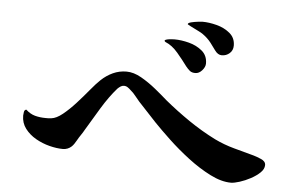

<svg xmlns="http://www.w3.org/2000/svg" viewBox="-46 -794 1091 720"><g transform="rotate(5 500.0 -434.0)"><path d="M969 -215Q969 -200 955 -186.5Q941 -173 920.5 -162Q900 -151 879.5 -144.5Q859 -138 847 -138Q811 -138 768.5 -159.5Q726 -181 684 -213Q642 -245 606 -279Q570 -313 546 -338L478 -411Q469 -421 461 -431.5Q453 -442 442 -451Q437 -456 430.5 -460.5Q424 -465 416 -465Q409 -465 403 -461Q397 -457 392 -452Q363 -419 335 -373Q307 -327 284 -288Q278 -277 271 -267Q264 -257 258 -246Q254 -239 250 -233Q246 -227 241 -222Q227 -209 208 -209Q185 -209 157.5 -216Q130 -223 105.5 -237Q81 -251 65 -272Q49 -293 49 -321Q49 -326 50.5 -334.5Q52 -343 59 -344Q75 -329 93.5 -324Q112 -319 134 -319Q139 -319 144.5 -319Q150 -319 155 -320Q174 -322 197.5 -341Q221 -360 245 -386.5Q269 -413 290 -438.5Q311 -464 326 -478Q346 -497 370 -508Q394 -519 421 -519Q448 -519 477 -502.5Q506 -486 533 -464Q560 -442 579 -425Q624 -388 673 -354.5Q722 -321 774 -295Q809 -278 847.5 -267.5Q886 -257 923 -247Q934 -244 951.5 -236.5Q969 -229 969 -215ZM715 -575Q715 -562 703.5 -549Q692 -536 678 -536Q665 -536 657.5 -542Q650 -548 642 -558Q626 -580 604 -606Q582 -632 557 -642Q553 -644 553 -647Q553 -650 561 -652Q569 -654 578.5 -654.5Q588 -655 590 -655Q615 -655 644 -647.5Q673 -640 694 -622.5Q715 -605 715 -575ZM813 -651Q813 -633 800.5 -622Q788 -611 771 -611Q756 -611 744.5 -627.5Q733 -644 725 -654Q712 -671 692 -685Q688 -688 674 -695Q660 -702 647 -708.5Q634 -715 634 -716Q634 -721 646 -724Q658 -727 671.5 -728.5Q685 -730 689 -730Q713 -730 742 -722.5Q771 -715 792 -697.5Q813 -680 813 -651Z"/></g></svg>

Font: Kaisei HarunoUmi
Style: Bold
Weight: 700
Designer: Font-Kai, 金井和夫
Foundry: KAZUO KANAI
Version: Version 5.003